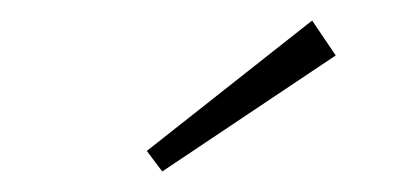

<svg xmlns="http://www.w3.org/2000/svg" viewBox="-20 -798 402 187"><path d="M138 -631 123 -651 284 -778 307 -744Z"/></svg>

Font: Bitter ExtraLight
Style: Italic
Weight: 200
Italic angle: -9°
Designer: Sol Matas, and Bitter project Authors
Foundry: Sol Matas
Version: Version 2.001